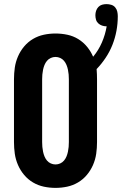

<svg xmlns="http://www.w3.org/2000/svg" viewBox="-20 -906 593 934"><path d="M250 8Q221 8 193 2Q165 -4 140.5 -18.5Q116 -33 97.5 -55Q79 -77 67.5 -103.5Q56 -130 52 -158Q48 -186 48 -215V-520Q48 -549 52 -577Q56 -605 67.5 -631.5Q79 -658 97.5 -680Q116 -702 140.5 -716.5Q165 -731 193 -737Q221 -743 250 -743Q279 -743 307.5 -737Q336 -731 360.5 -716Q385 -701 403.5 -678.5Q422 -656 433 -630Q459 -661 475.5 -699Q492 -737 499 -778H497Q487 -778 476.5 -781.5Q466 -785 458 -792.5Q450 -800 447 -810.5Q444 -821 444 -832Q444 -843 447.5 -853.5Q451 -864 458.5 -872Q466 -880 476.5 -883Q487 -886 498 -886Q510 -886 521.5 -882.5Q533 -879 540.5 -870Q548 -861 550.5 -849.5Q553 -838 553 -827Q553 -791 546.5 -756Q540 -721 527 -688Q514 -655 494 -625Q474 -595 450 -570Q451 -557 451.5 -544.5Q452 -532 452 -520V-215Q452 -186 448 -158Q444 -130 432.5 -103.5Q421 -77 402.5 -55Q384 -33 359.5 -18.5Q335 -4 307 2Q279 8 250 8ZM250 -106Q262 -106 273 -111Q284 -116 291.5 -125Q299 -134 303.5 -145Q308 -156 310.5 -168Q313 -180 314 -191.5Q315 -203 315 -215V-520Q315 -532 314 -543.5Q313 -555 310.5 -567Q308 -579 303.5 -590Q299 -601 291.5 -610Q284 -619 273 -624Q262 -629 250 -629Q238 -629 227 -624Q216 -619 208.5 -610Q201 -601 196.5 -590Q192 -579 189.5 -567Q187 -555 186 -543.5Q185 -532 185 -520V-215Q185 -203 186 -191.5Q187 -180 189.5 -168Q192 -156 196.5 -145Q201 -134 208.5 -125Q216 -116 227 -111Q238 -106 250 -106Z"/></svg>

Font: Iosevka SS18 Heavy
Style: Regular
Weight: 900
Monospace: yes
Designer: Belleve Invis
Foundry: Belleve Invis
Version: Version 25.1.1; ttfautohint (v1.8.4)